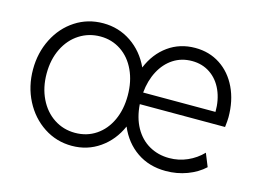

<svg xmlns="http://www.w3.org/2000/svg" viewBox="-77 -660 1092 805"><g transform="rotate(15 469.0 -257.5)"><path d="M46.4 -260.3Q46.4 -332.5 76.9 -392.8Q107.4 -453.1 161.1 -488Q214.8 -522.9 281.7 -522.9Q349.1 -522.9 403.3 -486.3Q457.5 -449.7 486.8 -386.2Q513.2 -450.2 564 -486.6Q614.7 -522.9 681.2 -522.9Q742.2 -522.9 789.6 -491.9Q836.9 -460.9 863.5 -405.3Q890.1 -349.6 890.1 -277.8Q890.1 -263.2 886.7 -234.9H516.6Q520.5 -177.2 543.9 -135Q567.4 -92.8 606.2 -70.6Q645 -48.3 693.4 -48.3Q734.9 -48.3 772 -64.7Q809.1 -81.1 836.9 -109.9L859.9 -53.2Q829.6 -24.9 785.9 -8.5Q742.2 7.8 693.4 7.8Q621.1 7.8 567.9 -28.8Q514.6 -65.4 487.3 -129.9Q459.5 -66.4 406.2 -29.3Q353 7.8 285.6 7.8Q218.8 7.8 164.1 -28.1Q109.4 -64 77.9 -125.2Q46.4 -186.5 46.4 -260.3ZM458.5 -256.3Q458.5 -317.4 436.3 -365.2Q414.1 -413.1 374.3 -439.7Q334.5 -466.3 284.7 -466.3Q234.4 -466.3 193.6 -440.2Q152.8 -414.1 129.4 -366.7Q106 -319.3 106 -258.3Q106 -197.8 129.2 -149.9Q152.3 -102.1 193.1 -75.2Q233.9 -48.3 284.7 -48.3Q335.9 -48.3 375.5 -75Q415 -101.6 436.8 -148.7Q458.5 -195.8 458.5 -256.3ZM831.5 -285.6Q832 -337.4 813.7 -378.7Q795.4 -419.9 761.2 -443.1Q727.1 -466.3 682.1 -466.3Q636.7 -466.3 601.3 -443.4Q565.9 -420.4 544.2 -379.4Q522.5 -338.4 517.6 -285.6Z"/></g></svg>

Font: Reddit Sans Light
Style: Regular
Weight: 300
Designer: Stephen Hutchings
Foundry: Reddit
Version: Version 1.013